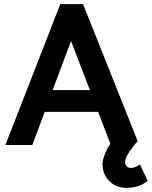

<svg xmlns="http://www.w3.org/2000/svg" viewBox="-20 -700 733 927"><path d="M513 -5 454 -160H196L136 0H6L271 -680H381L645 -18Q631 -5 607.5 28.5Q584 62 584 83Q584 94 591.5 102.5Q599 111 615 111Q621 111 633 106.5Q645 102 656 94L693 174Q669 192 644 199.5Q619 207 591 207Q539 207 507 173.5Q475 140 475 94Q475 72 487.5 41Q500 10 513 -5ZM323 -502 234 -265H414Z"/></svg>

Font: Palanquin Dark
Style: Regular
Weight: 400
Designer: Pria Ravichandran
Version: Version 1.000